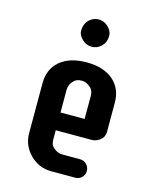

<svg xmlns="http://www.w3.org/2000/svg" viewBox="-111 -814 723 890"><g transform="rotate(15 250.0 -368.5)"><path d="M335.9 0H220.7Q161.1 0 118.7 -42.5Q76.2 -85 76.2 -144.5V-384.3Q76.2 -450.7 121.1 -490.2Q168 -530.3 250 -530.3Q331.1 -530.3 377.9 -490.2Q423.3 -450.2 423.3 -383.3V-246.6Q423.3 -222.2 411.1 -210Q390.1 -189 365.2 -189H191.9V-145.5Q191.9 -120.6 204.1 -108.9Q225.6 -88.4 249.5 -88.4H335.9Q354.5 -88.4 367.2 -75.2Q379.9 -62 379.9 -43.7Q379.9 -25.4 367.2 -12.7Q354.5 0 335.9 0ZM307.6 -384.3Q307.6 -408.7 295.4 -420.9Q273.9 -442.4 250 -442.4Q225.6 -442.4 212.9 -429.7Q191.9 -408.7 191.9 -384.3V-274.4H307.6ZM252 -736.8Q278.8 -736.8 298.3 -717.3Q317.9 -697.8 317.9 -677.7Q317.9 -657.7 312.5 -646Q307.1 -634.3 298.3 -625.5Q278.8 -606 252 -606Q225.1 -606 205.6 -625.5Q186 -645 186 -664.6Q186 -697.8 205.6 -717.3Q225.1 -736.8 252 -736.8Z"/></g></svg>

Font: Supermercado
Style: Regular
Weight: 400
Designer: James Grieshaber
Foundry: James Grieshaber
Version: Version 1.002